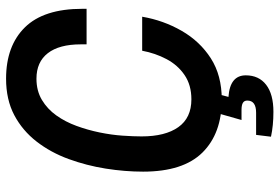

<svg xmlns="http://www.w3.org/2000/svg" viewBox="-164 -574 920 632"><g transform="rotate(-90 296.0 -258.0)"><path d="M284 12Q173 12 110 -51.5Q47 -115 47 -247Q47 -307 57 -370Q67 -433 88.5 -492Q110 -551 146 -597.5Q182 -644 233 -671Q284 -698 353 -698Q461 -698 522 -636Q583 -574 583 -447V-433H466V-452Q466 -523 437 -560.5Q408 -598 353 -598Q313 -598 283 -580Q253 -562 232 -532.5Q211 -503 197.5 -466Q184 -429 176 -390Q168 -351 165.5 -315Q163 -279 163 -252Q163 -174 193.5 -131Q224 -88 285 -88Q332 -88 365 -110.5Q398 -133 417.5 -170Q437 -207 445 -250H557Q545 -180 510.5 -120Q476 -60 420 -24Q364 12 284 12ZM244 182Q199 182 162 174L168 125H241Q281 125 281 96Q281 86 273.5 81.5Q266 77 250 77H217L242 -11H305L293 34Q364 39 364 91Q364 134 333 158Q302 182 244 182Z"/></g></svg>

Font: Archivo Narrow SemiBold
Style: Italic
Weight: 600
Italic angle: -8°
Designer: Hector Gatti
Foundry: Omnibus-Type
Version: Version 3.002